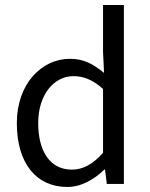

<svg xmlns="http://www.w3.org/2000/svg" viewBox="-20 -732 595 764"><path d="M248 12C305 12 357 -20 395 -57H398L405 0H473V-712H390V-525L394 -442C351 -477 314 -498 258 -498C147 -498 47 -400 47 -242C47 -80 126 12 248 12ZM266 -57C181 -57 132 -127 132 -243C132 -354 194 -429 272 -429C312 -429 349 -415 390 -378V-124C350 -79 311 -57 266 -57Z"/></svg>

Font: Giro Sans Regular
Style: Regular
Weight: 400
Designer: Paul D. Hunt
Foundry: Adobe Systems Incorporated
Version: Version 1.000;PS 1.0;hotconv 1.0.88;makeotf.lib2.5.647800